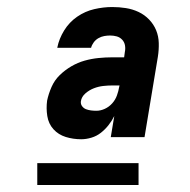

<svg xmlns="http://www.w3.org/2000/svg" viewBox="-20 -713 540 546"><path d="M211 -317Q188 -317 167 -323.5Q146 -330 132 -345.5Q118 -361 114.5 -383Q111 -405 114 -427Q118 -446 126.5 -465.5Q135 -485 150 -499.5Q165 -514 183 -524.5Q201 -535 220.5 -540.5Q240 -546 260 -548Q280 -550 299 -550H333L335 -565Q337 -574 335.5 -583.5Q334 -593 327.5 -600Q321 -607 312 -609.5Q303 -612 293 -612Q285 -612 276.5 -610.5Q268 -609 260 -604.5Q252 -600 246.5 -592.5Q241 -585 239 -577H143V-578Q148 -603 162.5 -626.5Q177 -650 199.5 -665.5Q222 -681 248 -687Q274 -693 299 -693Q319 -693 338 -690Q357 -687 374 -679Q391 -671 404 -657.5Q417 -644 424 -627Q431 -610 431.5 -590.5Q432 -571 429 -552L391 -323H295L305 -383Q298 -369 288.5 -357Q279 -345 267 -335.5Q255 -326 240 -321.5Q225 -317 211 -317ZM254 -398Q266 -398 278 -403.5Q290 -409 299 -419Q308 -429 312.5 -441.5Q317 -454 319 -466L320 -470H300Q287 -470 273.5 -468.5Q260 -467 247 -462Q234 -457 223 -447.5Q212 -438 210 -425Q209 -417 213.5 -411Q218 -405 224.5 -402.5Q231 -400 238.5 -399Q246 -398 254 -398ZM86 -187V-249H374V-187Z"/></svg>

Font: Iosevka Extrabold Oblique
Style: Regular
Weight: 800
Italic angle: -9°
Monospace: yes
Designer: Belleve Invis
Foundry: Belleve Invis
Version: Version 32.5.0; ttfautohint (v1.8.4)